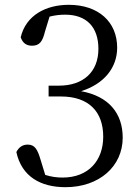

<svg xmlns="http://www.w3.org/2000/svg" viewBox="-20 -764 579 798"><path d="M186 -695C210 -701 231 -703 251 -703C339 -703 389 -652 389 -561C389 -464 325 -408 225 -408H182V-363H233C351 -363 409 -298 409 -196C409 -97 348 -26 240 -26C217 -26 193 -29 168 -37L149 -99C136 -143 125 -163 95 -163C74 -163 58 -152 48 -132C70 -30 149 14 252 14C393 14 490 -73 490 -192C490 -292 433 -364 317 -385C413 -415 467 -483 467 -566C467 -673 389 -744 266 -744C171 -744 88 -701 66 -609C75 -583 92 -574 113 -574C145 -574 157 -592 167 -633Z"/></svg>

Font: Source Han Serif K
Style: Regular
Weight: 400
Designer: Ryoko NISHIZUKA 西塚涼子 (kana & ideographs); Frank Grießhammer (Latin, Greek & Cyrillic); Wenlong ZHANG 张文龙 (bopomofo); San
Foundry: Adobe Systems Incorporated
Version: Version 1.001;PS 1.001;hotconv 16.6.54;makeotf.lib2.5.65590